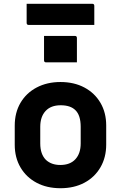

<svg xmlns="http://www.w3.org/2000/svg" viewBox="-20 -984 640 1016"><path d="M300 -550Q372 -550 426.5 -521Q481 -492 511.5 -440Q542 -388 542 -320V-219Q542 -151 511.5 -98.5Q481 -46 426.5 -17Q372 12 300 12Q228 12 173.5 -17Q119 -46 88.5 -98Q58 -150 58 -218V-319Q58 -388 88.5 -440Q119 -492 174 -521Q229 -550 300 -550ZM301 -427Q249 -427 221 -396.5Q193 -366 193 -313V-225Q193 -168 223 -138Q252 -111 299 -111Q351 -111 379 -141.5Q407 -172 407 -225V-313Q407 -374 379 -401Q353 -427 301 -427ZM213 -794H376Q387 -794 387 -783V-654H224Q213 -654 213 -665ZM121 -964H468Q479 -964 479 -953V-852H132Q121 -852 121 -863Z"/></svg>

Font: Recursive Mn Lnr St
Style: Bold
Weight: 700
Monospace: yes
Version: Version 1.079;hotconv 1.0.112;makeotfexe 2.5.65598; ttfautoh